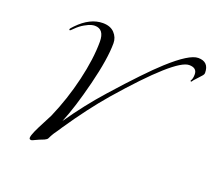

<svg xmlns="http://www.w3.org/2000/svg" viewBox="-148 -1082 1456 1313"><g transform="rotate(20 580.0 -426.0)"><path d="M1040 -818Q941 -818 603 -429Q490 -298 368 -118Q361 -107 353 -95Q345 -83 341 -77.5Q337 -72 332.5 -65.5Q328 -59 327 -57Q326 -55 323.5 -51Q321 -47 320.5 -46Q320 -45 318 -41.5Q316 -38 315 -36Q314 -34 311.5 -29Q309 -24 306 -18Q304 -13 297 -8.5Q290 -4 284 -1Q278 2 266.5 6Q255 10 251 12Q246 14 233.5 20Q221 26 212 30Q203 34 199 34Q185 34 185 22Q185 6 200.5 -28.5Q216 -63 240.5 -109Q265 -155 272 -170Q336 -316 373.5 -475.5Q411 -635 411 -758Q411 -850 342 -850Q331 -850 315.5 -846Q300 -842 270.5 -825.5Q241 -809 214 -782Q194 -762 192 -762Q186 -762 186 -768Q186 -774 208 -796Q295 -886 388 -886Q443 -886 472.5 -854.5Q502 -823 502 -781Q502 -667 453.5 -473.5Q405 -280 356 -162Q460 -313 577 -444Q772 -663 875 -756Q1017 -885 1082 -885Q1160 -885 1160 -804Q1160 -795 1152.5 -785.5Q1145 -776 1129.5 -760Q1114 -744 1104 -732Q1102 -730 1099 -725.5Q1096 -721 1094 -718.5Q1092 -716 1090 -716Q1085 -716 1085 -722Q1085 -723 1088 -727Q1091 -731 1094 -742Q1097 -753 1097 -770Q1097 -818 1040 -818Z"/></g></svg>

Font: Miama Nueva
Style: Medium
Weight: 400
Italic angle: -28°
Version: Version 1.0